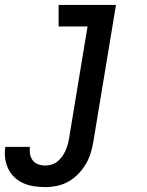

<svg xmlns="http://www.w3.org/2000/svg" viewBox="-78 -550 598 783"><path d="M107 213Q83 213 60 209.5Q37 206 17 197Q-3 188 -19 173Q-35 158 -44.5 138Q-54 118 -57 95Q-60 72 -56 49Q-56 49 -56 49Q-56 49 -56 49H44Q44 49 44 49Q44 49 44 49Q42 63 44.5 78Q47 93 55.5 104Q64 115 78 120Q92 125 107 125Q120 125 133 121Q146 117 157 108Q168 99 176 87.5Q184 76 189.5 63.5Q195 51 198.5 38Q202 25 204 12L279 -442H161V-530H395L303 26Q299 50 292 73.5Q285 97 272 119Q259 141 241 159.5Q223 178 201 190.5Q179 203 154.5 208Q130 213 107 213Z"/></svg>

Font: Iosevka Curly Semibold Oblique
Style: Regular
Weight: 600
Italic angle: -9°
Monospace: yes
Designer: Belleve Invis
Foundry: Belleve Invis
Version: Version 11.1.0; ttfautohint (v1.8.3)